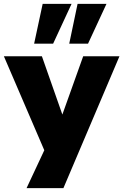

<svg xmlns="http://www.w3.org/2000/svg" viewBox="-29 -790 636 990"><path d="M108 180 218 -55V28L-9 -500H187L299 -181H286L400 -500H587L298 180ZM328 -565 371 -770H520L425 -565ZM147 -565 191 -770H340L245 -565Z"/></svg>

Font: Nunito Sans 9pt Black
Style: Regular
Weight: 900
Version: Version 3.101;gftools[0.9.27]